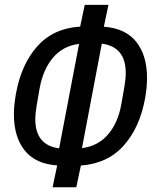

<svg xmlns="http://www.w3.org/2000/svg" viewBox="-20 -746 640 794"><path d="M37.5 -273Q37.5 -309.5 45.5 -356Q67 -478.5 133.5 -553.8Q200 -629 311.5 -636L330.5 -726H428.5L409.5 -635.5Q499 -629 543.5 -573Q588 -517 588 -424Q588 -385 580.5 -342Q559 -220 492.2 -144.8Q425.5 -69.5 314.5 -61.5L295.5 28.5H197.5L216.5 -62Q126.5 -68 82 -124Q37.5 -180 37.5 -273ZM144 -381 131.5 -309Q126 -277.5 126 -253Q126 -145.5 224.5 -132.5L307 -564.5Q241 -556.5 199.5 -507.8Q158 -459 144 -381ZM482 -316.5 494.5 -388Q500 -420 500 -444.5Q500 -552.5 401 -565.5L319 -133.5Q385 -141.5 426.8 -190Q468.5 -238.5 482 -316.5Z"/></svg>

Font: JuliaMono Medium
Style: Italic
Weight: 500
Italic angle: -9°
Monospace: yes
Designer: cormullion
Foundry: corm
Version: Version 0.054; ttfautohint (v1.8.4)